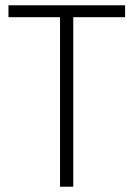

<svg xmlns="http://www.w3.org/2000/svg" viewBox="-20 -706 505 726"><path d="M207 0V-641H12V-686H453V-641H257V0Z"/></svg>

Font: Archivo Condensed Thin
Style: Regular
Weight: 250
Width: 3
Designer: Hector Gatti
Foundry: Omnibus-Type
Version: Version 2.001